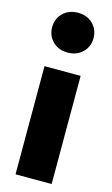

<svg xmlns="http://www.w3.org/2000/svg" viewBox="-126 -867 533 914"><g transform="rotate(15 140.5 -410.0)"><path d="M66.5 -792Q95 -820 140 -820Q185 -820 213.5 -792Q242 -764 242 -722Q242 -680 213.5 -652Q185 -624 140 -624Q95 -624 66.5 -652Q38 -680 38 -722Q38 -764 66.5 -792ZM229 -533V0H51V-533Z"/></g></svg>

Font: FiraGO ExtraBold
Style: Regular
Weight: 800
Designer: bBox Type
Foundry: bBox Type GmbH
Version: Version 1.001;PS 001.001;hotconv 1.0.88;makeotf.lib2.5.64775